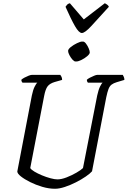

<svg xmlns="http://www.w3.org/2000/svg" viewBox="-20 -1167 789 1187"><path d="M320 0Q282 0 241.5 -12Q201 -24 166 -41.5Q131 -59 109 -76.5Q87 -94 87 -107L177 -577Q184 -611 194 -631Q204 -651 211 -656H119Q117 -658 114.5 -662.5Q112 -667 112 -674Q118 -680 131 -687Q144 -694 157 -699Q170 -704 176 -704H353Q356 -700 360 -692.5Q364 -685 364 -673L318 -660Q288 -651 274.5 -633.5Q261 -616 253 -574L167 -128Q173 -118 193 -106Q213 -94 239.5 -83Q266 -72 292 -65Q318 -58 335 -58Q360 -58 392 -70.5Q424 -83 452.5 -99.5Q481 -116 493 -128L581 -577Q589 -613 598.5 -632Q608 -651 614 -656H524Q522 -657 519.5 -662Q517 -667 517 -674Q523 -680 536.5 -687Q550 -694 562.5 -699Q575 -704 580 -704H739Q741 -700 745 -692.5Q749 -685 749 -673L702 -659Q682 -653 670 -644Q658 -635 651 -617Q644 -599 637 -566L549 -108Q537 -94 510 -75.5Q483 -57 449.5 -40Q416 -23 381.5 -11.5Q347 0 320 0ZM446 -787Q438 -787 427.5 -799Q417 -811 409 -826.5Q401 -842 401 -852Q401 -863 418 -876.5Q435 -890 456 -900Q477 -910 487 -910Q488 -910 489 -910Q491 -910 493 -910Q502 -910 511.5 -897.5Q521 -885 528 -869Q535 -853 535 -843Q535 -833 519 -819.5Q503 -806 483.5 -796.5Q464 -787 453 -787Q452 -787 450 -787Q448 -787 446 -787ZM486 -963Q468 -963 443.5 -1005.5Q419 -1048 385 -1125Q390 -1132 395 -1138Q400 -1144 412 -1147L498 -1047L628 -1147Q650 -1136 653 -1125Q585 -1050 545 -1006.5Q505 -963 486 -963Z"/></svg>

Font: Texturina Light
Style: Italic
Weight: 300
Italic angle: -11°
Designer: Guillermo Torres Carreño
Foundry: Omnibus-Type
Version: Version 1.002; ttfautohint (v1.8.3)